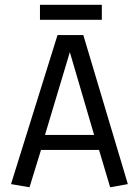

<svg xmlns="http://www.w3.org/2000/svg" viewBox="-20 -773 579 800"><path d="M103 7.3 25.9 -5.9 219.7 -627H327.1L512.7 -5.9L439 7.3L392.6 -148.4H150.9ZM167.5 -210.9H372.1L271 -555.7ZM146.5 -690.4V-752.9H404.3V-690.4Z"/></svg>

Font: Anaheim Medium
Style: Regular
Weight: 500
Version: Version 2.001